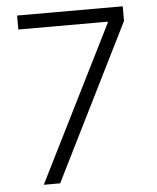

<svg xmlns="http://www.w3.org/2000/svg" viewBox="-52 -772 668 817"><g transform="rotate(-5 281.5 -363.5)"><path d="M101.9 0 433.2 -663V-667.6H51.5V-727.3H502.8V-664.8L171.9 0Z"/></g></svg>

Font: Inter P Light
Style: Regular
Weight: 300
Designer: Rasmus Andersson
Foundry: rsms
Version: Version 3.018;git-588b23468